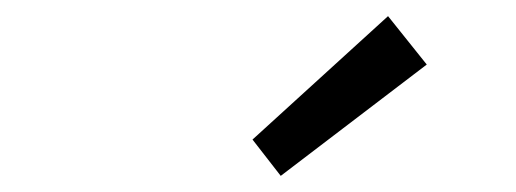

<svg xmlns="http://www.w3.org/2000/svg" viewBox="-20 -797 640 238"><path d="M328 -579 509 -717 461 -777 293 -624 328 -579Z"/></svg>

Font: Source Code Variable
Style: Italic
Weight: 400
Italic angle: -11°
Monospace: yes
Designer: Paul D. Hunt, Teo Tuominen
Foundry: Adobe Systems Incorporated
Version: Version 1.005;PS 1.0;hotconv 16.6.54;makeotf.lib2.5.65590